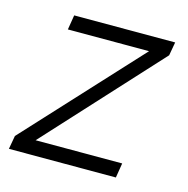

<svg xmlns="http://www.w3.org/2000/svg" viewBox="-78 -545 605 619"><g transform="rotate(15 225.0 -235.0)"><path d="M4 0 12 -45 359 -421H88L96 -470H433L425 -425L80 -49H369L361 0Z"/></g></svg>

Font: Celebes Light
Style: Italic
Weight: 300
Italic angle: -10°
Designer: Anugrah Pasau
Foundry: Lafontype
Version: Version 1.000; ttfautohint (v1.8.4)